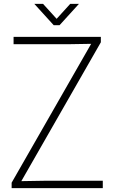

<svg xmlns="http://www.w3.org/2000/svg" viewBox="-20 -970 590 990"><path d="M157 -950H202L272 -873L342 -950H387L287 -840H257ZM40 -28 450 -744 330 -742H50V-780H500V-752L90 -36L210 -38H510V0H40Z"/></svg>

Font: Cooper Hewitt
Style: Light
Weight: 703
Designer: Village Type and Design LLC
Foundry: Cooper Hewitt Smithsonian Design Museum
Version: 1.000